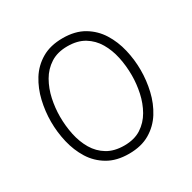

<svg xmlns="http://www.w3.org/2000/svg" viewBox="-160 -871 1040 1042"><g transform="rotate(-30 360.0 -350.0)"><path d="M360.5 12Q283 12 229 -19.8Q175 -51.5 142.2 -104.2Q109.5 -157 94.5 -221Q79.5 -285 79.5 -350Q79.5 -415 94.5 -479Q109.5 -543 142.2 -595.8Q175 -648.5 229 -680.2Q283 -712 360.5 -712Q438 -712 491.8 -680.2Q545.5 -648.5 578.5 -595.8Q611.5 -543 626.5 -479Q641.5 -415 641.5 -350Q641.5 -285 626.5 -221Q611.5 -157 578.5 -104.2Q545.5 -51.5 491.8 -19.8Q438 12 360.5 12ZM360.5 -39.5Q423.5 -39.5 466.5 -67.2Q509.5 -95 535.8 -141Q562 -187 573.8 -241.8Q585.5 -296.5 585.5 -350Q585.5 -409 573.8 -464.2Q562 -519.5 535.8 -564Q509.5 -608.5 466.5 -634.8Q423.5 -661 360.5 -661Q298 -661 254.8 -633.2Q211.5 -605.5 185.2 -559.5Q159 -513.5 147.2 -458.8Q135.5 -404 135.5 -350Q135.5 -291.5 147.2 -236Q159 -180.5 185.2 -136Q211.5 -91.5 254.8 -65.5Q298 -39.5 360.5 -39.5Z"/></g></svg>

Font: Overpass ExtraLight
Style: Regular
Weight: 250
Designer: Delve Withrington, Dave Bailey, Thomas Jockin
Foundry: Delve Fonts LLC
Version: Version 4.000